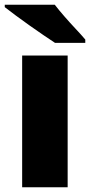

<svg xmlns="http://www.w3.org/2000/svg" viewBox="-26 -786 378 806"><path d="M258 0H67V-553H258ZM204 -766Q221 -744 244.5 -717Q268 -690 292 -664.5Q316 -639 332 -620V-606H205Q185 -619 156.5 -638.5Q128 -658 97.5 -679.5Q67 -701 39.5 -721.5Q12 -742 -6 -756V-766Z"/></svg>

Font: Noto Sans Hebrew Black
Style: Regular
Weight: 900
Designer: Monotype Design Team
Foundry: Monotype Imaging Inc.
Version: Version 2.003